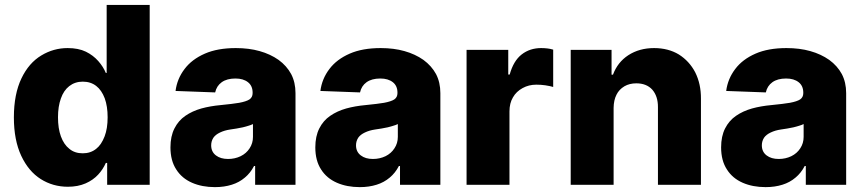

<svg xmlns="http://www.w3.org/2000/svg" viewBox="-20 -747 3491 776"><path d="M254.4 7.8Q193.8 7.8 144.5 -23.4Q95.2 -54.7 65.9 -117.2Q36.1 -180.7 36.1 -272.5Q36.1 -366.7 66.9 -430.7Q96.7 -492.7 147 -522.9Q196.3 -552.7 253.4 -552.7Q296.9 -552.7 327.1 -538.1Q356.9 -523.4 377.4 -500Q397.5 -477.1 407.7 -452.1H411.1V-727.1H585V0H413.1V-88.4H407.7Q396 -62 376.5 -41Q356 -19 326.2 -5.9Q294.9 7.8 254.4 7.8ZM314.5 -127.4Q346.2 -127.4 368.7 -145.5Q389.6 -161.6 402.8 -195.8Q415 -227.5 415 -272.9Q415 -317.4 403.3 -349.6Q390.6 -382.8 369.1 -399.4Q346.7 -417 314.5 -417Q283.2 -417 259.8 -398.9Q237.3 -381.3 226.1 -349.1Q214.4 -316.9 214.4 -272.9Q214.4 -228 226.1 -195.8Q238.3 -162.6 260.3 -145.5Q281.7 -127.4 314.5 -127.4Z M848.6 9.3Q796.9 9.3 756.3 -8.3Q714.8 -26.4 692.4 -62Q668.9 -97.7 668.9 -151.4Q668.9 -196.3 685.1 -228Q701.2 -259.8 729 -278.8Q757.3 -298.3 793.9 -308.6Q829.6 -318.4 872.1 -322.3Q920.9 -327.1 946.8 -331.5Q975.6 -336.9 988.3 -345.2Q1001 -354 1001 -370.6V-372.6Q1001 -399.9 982.4 -414.6Q963.4 -429.7 931.6 -429.7Q897 -429.7 876 -414.6Q855.5 -399.9 849.6 -373.5L689.5 -379.4Q695.8 -428.7 726.1 -468.3Q755.4 -507.3 808.1 -530.3Q859.4 -552.7 933.1 -552.7Q986.3 -552.7 1029.3 -540.5Q1072.8 -528.3 1106 -504.9Q1138.7 -481 1156.7 -447.8Q1174.3 -414.1 1174.3 -370.6V0H1011.2V-76.2H1006.8Q992.2 -47.9 969.7 -29.3Q946.8 -9.8 917 -0.5Q886.2 9.3 848.6 9.3ZM901.9 -104.5Q929.2 -104.5 952.6 -115.7Q975.6 -127 988.8 -147.5Q1002.4 -168 1002.4 -193.8V-245.6Q994.6 -241.7 984.4 -238.8Q982.4 -238.3 974.4 -235.8Q966.3 -233.4 961.4 -232.4Q952.1 -230 936 -227.5Q917.5 -224.6 910.6 -223.6Q887.2 -220.2 869.1 -211.4Q851.6 -203.1 842.8 -190.9Q833.5 -176.8 833.5 -159.7Q833.5 -133.3 853 -118.7Q871.6 -104.5 901.9 -104.5Z M1434.1 9.3Q1382.3 9.3 1341.8 -8.3Q1300.3 -26.4 1277.8 -62Q1254.4 -97.7 1254.4 -151.4Q1254.4 -196.3 1270.5 -228Q1286.6 -259.8 1314.5 -278.8Q1342.8 -298.3 1379.4 -308.6Q1415 -318.4 1457.5 -322.3Q1506.3 -327.1 1532.2 -331.5Q1561 -336.9 1573.7 -345.2Q1586.4 -354 1586.4 -370.6V-372.6Q1586.4 -399.9 1567.9 -414.6Q1548.8 -429.7 1517.1 -429.7Q1482.4 -429.7 1461.4 -414.6Q1440.9 -399.9 1435.1 -373.5L1274.9 -379.4Q1281.2 -428.7 1311.5 -468.3Q1340.8 -507.3 1393.6 -530.3Q1444.8 -552.7 1518.6 -552.7Q1571.8 -552.7 1614.7 -540.5Q1658.2 -528.3 1691.4 -504.9Q1724.1 -481 1742.2 -447.8Q1759.8 -414.1 1759.8 -370.6V0H1596.7V-76.2H1592.3Q1577.6 -47.9 1555.2 -29.3Q1532.2 -9.8 1502.4 -0.5Q1471.7 9.3 1434.1 9.3ZM1487.3 -104.5Q1514.6 -104.5 1538.1 -115.7Q1561 -127 1574.2 -147.5Q1587.9 -168 1587.9 -193.8V-245.6Q1580.1 -241.7 1569.8 -238.8Q1567.9 -238.3 1559.8 -235.8Q1551.8 -233.4 1546.9 -232.4Q1537.6 -230 1521.5 -227.5Q1502.9 -224.6 1496.1 -223.6Q1472.7 -220.2 1454.6 -211.4Q1437 -203.1 1428.2 -190.9Q1418.9 -176.8 1418.9 -159.7Q1418.9 -133.3 1438.5 -118.7Q1457 -104.5 1487.3 -104.5Z M2039.1 0H1865.7V-545.4H2034.2V-445.8H2040Q2055.2 -501 2088.4 -526.9Q2121.6 -552.7 2167 -552.7Q2179.7 -552.7 2191.9 -551.3Q2202.1 -550.3 2215.8 -546.4V-395.5Q2205.6 -398.9 2183.6 -402.3Q2166.5 -404.8 2147.5 -404.8Q2117.2 -404.8 2092.3 -391.1Q2066.4 -377 2053.2 -353.5Q2039.1 -330.1 2039.1 -296.4Z M2460 -311V0H2286.6V-545.4H2451.7V-445.3H2457.5Q2476.1 -495.6 2519.5 -523.9Q2564 -552.7 2623.5 -552.7Q2680.7 -552.7 2723.6 -526.9Q2766.1 -500 2789.6 -455.1Q2813.5 -407.7 2813 -347.7V0H2639.2V-313.5Q2639.6 -357.9 2616.2 -384.8Q2592.8 -410.2 2551.8 -410.2Q2524.4 -410.2 2503.9 -398.4Q2481.9 -385.3 2471.7 -364.3Q2460.4 -342.3 2460 -311Z M3074.2 9.3Q3022.5 9.3 2981.9 -8.3Q2940.4 -26.4 2918 -62Q2894.5 -97.7 2894.5 -151.4Q2894.5 -196.3 2910.6 -228Q2926.8 -259.8 2954.6 -278.8Q2982.9 -298.3 3019.5 -308.6Q3055.2 -318.4 3097.7 -322.3Q3146.5 -327.1 3172.4 -331.5Q3201.2 -336.9 3213.9 -345.2Q3226.6 -354 3226.6 -370.6V-372.6Q3226.6 -399.9 3208 -414.6Q3189 -429.7 3157.2 -429.7Q3122.6 -429.7 3101.6 -414.6Q3081.1 -399.9 3075.2 -373.5L2915 -379.4Q2921.4 -428.7 2951.7 -468.3Q2981 -507.3 3033.7 -530.3Q3085 -552.7 3158.7 -552.7Q3211.9 -552.7 3254.9 -540.5Q3298.3 -528.3 3331.5 -504.9Q3364.3 -481 3382.3 -447.8Q3399.9 -414.1 3399.9 -370.6V0H3236.8V-76.2H3232.4Q3217.8 -47.9 3195.3 -29.3Q3172.4 -9.8 3142.6 -0.5Q3111.8 9.3 3074.2 9.3ZM3127.4 -104.5Q3154.8 -104.5 3178.2 -115.7Q3201.2 -127 3214.4 -147.5Q3228 -168 3228 -193.8V-245.6Q3220.2 -241.7 3210 -238.8Q3208 -238.3 3200 -235.8Q3191.9 -233.4 3187 -232.4Q3177.7 -230 3161.6 -227.5Q3143.1 -224.6 3136.2 -223.6Q3112.8 -220.2 3094.7 -211.4Q3077.1 -203.1 3068.4 -190.9Q3059.1 -176.8 3059.1 -159.7Q3059.1 -133.3 3078.6 -118.7Q3097.2 -104.5 3127.4 -104.5Z"/></svg>

Font: My Font
Style: Regular
Weight: 500
Designer: Rasmus Andersson
Foundry: rsms
Version: Version 0.001